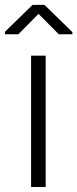

<svg xmlns="http://www.w3.org/2000/svg" viewBox="-43 -752 311 772"><path d="M140.6 0H82V-528.3H140.6ZM248 -623V-614.3H193.4L111.8 -696.3L30.8 -614.3H-22.9V-624.5L87.9 -732.4H135.7Z"/></svg>

Font: Franko
Style: Light
Weight: 300
Designer: Google
Version: Version 1.200310; 2013